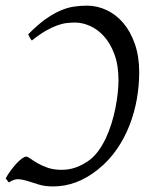

<svg xmlns="http://www.w3.org/2000/svg" viewBox="-25 -650 530 683"><path d="M194.3 -45.9Q221.7 -45.9 245.6 -54.7Q269.5 -63.5 292 -79.6Q310.1 -92.8 325 -113.3Q339.8 -133.8 351.6 -158.7Q363.3 -183.6 371.8 -211.2Q380.4 -238.8 385.7 -266.1Q391.1 -293.5 393.8 -318.8Q396.5 -344.2 396.5 -364.7Q396.5 -418 382.1 -456.8Q367.7 -495.6 345 -520.8Q322.3 -545.9 294.9 -557.9Q267.6 -569.8 242.2 -569.8Q228.5 -569.8 212.9 -568.1Q197.3 -566.4 178.7 -559.8Q160.2 -553.2 137.9 -540.5Q115.7 -527.8 88.4 -505.9Q84 -509.8 80.6 -517.3Q77.1 -524.9 75.2 -527.8Q107.9 -561 136.2 -581.3Q164.6 -601.6 189.7 -612.3Q214.8 -623 238 -626.5Q261.2 -629.9 284.2 -629.9Q320.8 -629.9 354.5 -614Q388.2 -598.1 413.8 -567.9Q439.5 -537.6 454.8 -493.4Q470.2 -449.2 470.2 -392.6Q470.2 -346.2 461.9 -298.3Q453.6 -250.5 436 -205.1Q418.5 -159.7 390.6 -119.1Q362.8 -78.6 323.2 -46.9Q284.7 -16.1 245.1 -1.5Q205.6 13.2 164.1 13.2Q134.3 13.2 112.5 6.3Q90.8 -0.5 73.2 -6.1Q55.7 -11.7 40 -12.5Q24.4 -13.2 6.8 -1Q2.4 -5.4 0.7 -8.3Q-1 -11.2 -4.9 -15.1Q2.4 -28.8 12.5 -42.5Q22.5 -56.2 32.7 -67.4Q43 -78.6 52.5 -85.7Q62 -92.8 67.9 -92.8Q73.7 -92.8 83.7 -85.4Q93.8 -78.1 108.9 -69.3Q124 -60.5 145 -53.2Q166 -45.9 194.3 -45.9Z"/></svg>

Font: Gentium Plus
Style: Italic
Weight: 400
Italic angle: -8°
Designer: J. Victor Gaultney, Annie Olsen, Iska Routamaa
Foundry: SIL International
Version: Version 1.510